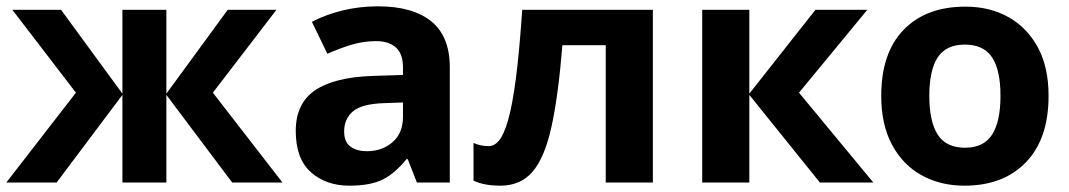

<svg xmlns="http://www.w3.org/2000/svg" viewBox="-20 -577 3380 607"><path d="M854 -546 653 -284 873 0H714L506 -277V0H367V-277L159 0H0L220 -284L19 -546H173L367 -281V-546H506V-281L700 -546Z M1175 -557Q1285 -557 1343.5 -509.5Q1402 -462 1402 -364V0H1298L1269 -74H1265Q1230 -30 1191 -10Q1152 10 1084 10Q1011 10 963 -32.5Q915 -75 915 -163Q915 -250 976 -291.5Q1037 -333 1159 -337L1254 -340V-364Q1254 -407 1231.5 -427Q1209 -447 1169 -447Q1129 -447 1091 -435.5Q1053 -424 1015 -407L966 -508Q1010 -531 1063.5 -544Q1117 -557 1175 -557ZM1254 -253 1196 -251Q1124 -249 1096 -225Q1068 -201 1068 -162Q1068 -128 1088 -113.5Q1108 -99 1140 -99Q1188 -99 1221 -127.5Q1254 -156 1254 -208Z M2044 0H1895V-434H1758Q1745 -274 1723.5 -176.5Q1702 -79 1664 -34.5Q1626 10 1562 10Q1510 10 1477 -6V-125Q1500 -115 1525 -115Q1543 -115 1558 -133Q1573 -151 1586.5 -198Q1600 -245 1611 -329.5Q1622 -414 1631 -546H2044Z M2558 -546H2722L2506 -284L2741 0H2572L2349 -277V0H2200V-546H2349V-281Z M3295 -274Q3295 -138 3223.5 -64Q3152 10 3029 10Q2953 10 2893.5 -23Q2834 -56 2800 -119.5Q2766 -183 2766 -274Q2766 -410 2837 -483Q2908 -556 3032 -556Q3109 -556 3168 -523Q3227 -490 3261 -427.5Q3295 -365 3295 -274ZM2918 -274Q2918 -193 2944.5 -151.5Q2971 -110 3031 -110Q3090 -110 3116.5 -151.5Q3143 -193 3143 -274Q3143 -355 3116.5 -395.5Q3090 -436 3030 -436Q2971 -436 2944.5 -395.5Q2918 -355 2918 -274Z"/></svg>

Font: Noto IKEA Latin
Style: Bold
Weight: 700
Designer: Monotype Design Team
Foundry: Monotype Imaging Inc.
Version: Version 1.0